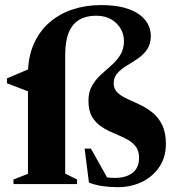

<svg xmlns="http://www.w3.org/2000/svg" viewBox="-20 -744 714 776"><path d="M93 -443.5Q93 -512.5 116 -565Q139 -617.5 179.5 -652.8Q220 -688 273.2 -705.8Q326.5 -723.5 387.5 -723.5Q441.5 -723.5 479.8 -713.5Q518 -703.5 542.2 -686Q566.5 -668.5 578 -646.2Q589.5 -624 589.5 -599Q589.5 -566 574.5 -544.2Q559.5 -522.5 537 -507.2Q514.5 -492 492 -478.5Q469.5 -465 454.5 -448.2Q439.5 -431.5 439.5 -406.5Q439.5 -384 454.8 -369.8Q470 -355.5 494 -344.5Q518 -333.5 545 -321Q572 -308.5 596 -289.2Q620 -270 635.2 -239.5Q650.5 -209 650.5 -162Q650.5 -109.5 624.5 -70.2Q598.5 -31 554.5 -9.2Q510.5 12.5 456 12.5Q423 12.5 394.2 8.2Q365.5 4 339.5 -6L322 -143.5H347.5L424.5 -6L365.5 -40Q387.5 -31 406.5 -28Q425.5 -25 444 -25Q489.5 -25 515.8 -45.5Q542 -66 542 -106Q542 -136 527.2 -153.8Q512.5 -171.5 489.2 -183.2Q466 -195 439.8 -205.8Q413.5 -216.5 390.2 -231.8Q367 -247 352.2 -271.8Q337.5 -296.5 337.5 -336.5Q337.5 -372.5 352 -397.5Q366.5 -422.5 387.8 -442Q409 -461.5 430.5 -480.2Q452 -499 466.5 -522.5Q481 -546 481 -579Q481 -604.5 468 -627.5Q455 -650.5 430 -665.5Q405 -680.5 367.5 -680.5Q328 -680.5 300.2 -664Q272.5 -647.5 258 -612.8Q243.5 -578 243.5 -523V-42.5L291.5 -18.5V0H34.5V-18.5L93 -41.5ZM103 -467.5 95.5 -374 8 -407.5V-427Z"/></svg>

Font: Newsreader 36pt
Style: Bold
Weight: 700
Designer: Hugues Gentile
Foundry: Production Type
Version: Version 1.003